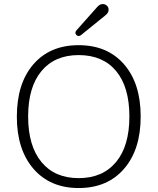

<svg xmlns="http://www.w3.org/2000/svg" viewBox="-20 -941 795 969"><path d="M377 8Q233 8 149 -89Q65 -186 65 -352Q65 -520 148.5 -616.5Q232 -713 377 -713Q522 -713 606 -616.5Q690 -520 690 -353Q690 -186 606 -89Q522 8 377 8ZM377 -42Q498 -42 565.5 -123Q633 -204 633 -353Q633 -502 566 -582.5Q499 -663 377 -663Q256 -663 189 -582Q122 -501 122 -353Q122 -205 189 -123.5Q256 -42 377 -42ZM389 -764Q376 -754 365.5 -764.5Q355 -775 366 -788L470 -905Q483 -920 497 -920.5Q511 -921 520 -912Q529 -903 528 -889Q527 -875 510 -862Z"/></svg>

Font: Nunito VF Beta Light
Style: Regular
Weight: 300
Designer: Vernon Adams
Foundry: newtypography
Version: Version 3.001